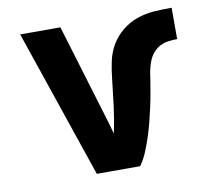

<svg xmlns="http://www.w3.org/2000/svg" viewBox="-64 -591 728 663"><g transform="rotate(-10 300.0 -260.0)"><path d="M224 0 47 -520H188L293 -173Q296 -162 299.5 -150.5Q303 -139 306 -127Q316 -173 322 -220Q328 -267 333 -314Q336 -344 342.5 -374.5Q349 -405 364.5 -431Q380 -457 404 -476.5Q428 -496 457 -506Q486 -516 516.5 -518Q547 -520 578 -520V-410Q563 -410 547.5 -408Q532 -406 519 -399.5Q506 -393 495.5 -381.5Q485 -370 479 -356.5Q473 -343 469.5 -328Q466 -313 464 -299V-297Q460 -272 455.5 -246Q451 -220 445.5 -195Q440 -170 433.5 -144.5Q427 -119 419 -94.5Q411 -70 401 -45.5Q391 -21 376 0Z"/></g></svg>

Font: Iosevka SS04 XBd Ex
Style: Regular
Weight: 800
Width: 7
Monospace: yes
Designer: Belleve Invis
Foundry: Belleve Invis
Version: Version 19.0.0; ttfautohint (v1.8.4)